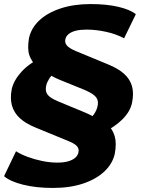

<svg xmlns="http://www.w3.org/2000/svg" viewBox="-21 -736 703 947"><path d="M240 191Q157 191 93 175Q29 159 -1 133L58 10Q81 25 114.5 37.5Q148 50 186.5 58Q225 66 262 66Q292 66 314 60Q336 54 349.5 42.5Q363 31 366 15Q370 -2 358.5 -15Q347 -28 317 -40L154 -107Q105 -127 76.5 -153.5Q48 -180 38 -215.5Q28 -251 37 -297Q47 -340 84.5 -381.5Q122 -423 189 -456L163 -404Q135 -432 124 -463Q113 -494 122 -548Q133 -598 173 -635.5Q213 -673 278 -694.5Q343 -716 426 -716Q504 -716 562 -702.5Q620 -689 649 -666L591 -547Q553 -568 502.5 -579Q452 -590 406 -590Q375 -590 353 -584.5Q331 -579 317.5 -568Q304 -557 301 -541Q298 -524 309.5 -511Q321 -498 351 -485L513 -418Q562 -398 591 -372Q620 -346 630 -311Q640 -276 630 -228Q621 -186 584 -148.5Q547 -111 480 -77L506 -126Q534 -100 544.5 -65Q555 -30 545 23Q534 72 493.5 110Q453 148 388.5 169.5Q324 191 240 191ZM207 -314Q203 -296 207 -282.5Q211 -269 226 -257.5Q241 -246 268 -235L396 -182Q411 -176 429.5 -166.5Q448 -157 458 -149L417 -144Q435 -160 446 -178Q457 -196 460 -212Q464 -229 460 -242.5Q456 -256 441.5 -267.5Q427 -279 400 -291L272 -343Q257 -349 238.5 -359Q220 -369 208 -376L249 -379Q232 -364 221 -346.5Q210 -329 207 -314Z"/></svg>

Font: Nunito Sans 7pt SemiExpanded Black
Style: Italic
Weight: 900
Width: 6
Italic angle: -9°
Designer: Vernon Adams
Foundry: Vernon Adams
Version: Version 3.101;gftools[0.9.27]